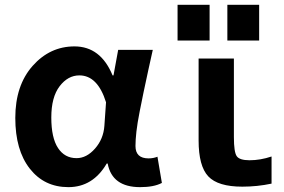

<svg xmlns="http://www.w3.org/2000/svg" viewBox="-20 -768 1186 802"><path d="M265.6 13.7Q165 13.7 104.5 -63.5Q43.9 -140.6 43.9 -275.4Q43.9 -411.1 116.2 -492.7Q188.5 -574.2 291 -574.2Q400.4 -574.2 450.2 -453.1H454.1L473.6 -559.6H618.2Q614.3 -543.9 600.1 -478Q585.9 -412.1 579.6 -382.3Q573.2 -352.5 563.5 -302.7Q553.7 -252.9 549.8 -218.3Q545.9 -183.6 545.9 -158.2Q545.9 -106.4 600.6 -106.4Q620.1 -106.4 637.7 -113.3L656.2 -3.9Q623 13.7 565.4 13.7Q448.2 13.7 429.7 -85H425.8Q368.2 13.7 265.6 13.7ZM299.8 -107.4Q341.8 -107.4 377 -147.5Q412.1 -187.5 416 -242.2L422.9 -340.8Q387.7 -453.1 311.5 -453.1Q263.7 -453.1 229 -407.7Q194.3 -362.3 194.3 -277.3Q194.3 -192.4 222.2 -149.9Q250 -107.4 299.8 -107.4Z M721.7 -598.6V-748H855.5V-598.6ZM929.7 -598.6V-748H1062.5V-598.6ZM957 -195.3Q957 -132.8 968.8 -115.7Q980.5 -98.6 1022.5 -98.6Q1067.4 -98.6 1114.3 -114.3V-1Q1054.7 11.7 992.2 11.7Q890.6 11.7 850.1 -31.2Q809.6 -74.2 809.6 -181.6V-523.4H957Z"/></svg>

Font: Nasu
Style: Bold
Weight: 700
Designer: Ryoko NISHIZUKA (kana &amp; ideographs); Paul D. Hunt (Latin, Greek &amp; Cyrillic); Wenlong ZHANG (bopomofo); Sandoll C
Version: Version 2014.1215